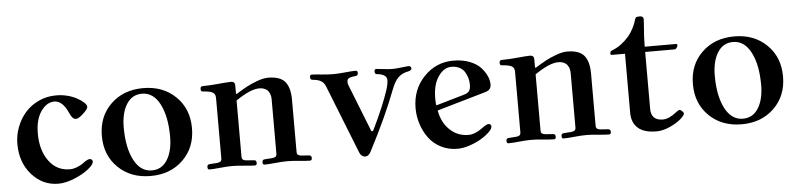

<svg xmlns="http://www.w3.org/2000/svg" viewBox="-42 -841 4421 1065"><g transform="rotate(-5 2169.0 -309.0)"><path d="M39.1 -227.5Q39.1 -275.9 56.4 -321.3Q73.7 -366.7 104.2 -401.4Q134.8 -436 179.7 -456.8Q224.6 -477.5 275.9 -477.5Q338.4 -477.5 389.6 -450.7Q412.6 -438.5 428 -424.6Q443.4 -410.6 443.4 -398.9Q443.4 -387.2 416.5 -362.5Q389.6 -337.9 376 -337.9Q365.2 -337.9 356.9 -346.4Q348.6 -355 340.3 -374Q309.6 -444.3 263.7 -444.3Q221.2 -444.3 189.2 -398.9Q157.2 -353.5 157.2 -274.4Q157.2 -182.1 200.7 -122.3Q244.1 -62.5 317.9 -62.5Q336.4 -62.5 357.7 -70.8Q378.9 -79.1 391.1 -88.4Q418 -109.4 431.2 -109.4Q438.5 -109.4 442.9 -105Q447.3 -100.6 447.3 -94.2Q447.3 -77.6 415.5 -52.5Q383.8 -27.3 335.4 -7.8Q287.1 11.7 247.1 11.7Q159.7 11.7 99.4 -56.4Q39.1 -124.5 39.1 -227.5Z M580.1 -54.7Q509.8 -123 509.8 -231Q509.8 -338.9 580.1 -407.2Q650.4 -475.6 760.7 -475.6Q871.1 -475.6 941.4 -407.2Q1011.7 -338.9 1011.7 -231Q1011.7 -123 941.4 -54.7Q871.1 13.7 760.7 13.7Q650.4 13.7 580.1 -54.7ZM634.8 -267.6Q634.8 -154.8 670.7 -85.7Q706.5 -16.6 770 -16.6Q825.7 -16.6 856.2 -65.7Q886.7 -114.7 886.7 -194.3Q886.7 -307.1 850.8 -376.2Q814.9 -445.3 751.5 -445.3Q695.8 -445.3 665.3 -396.2Q634.8 -347.2 634.8 -267.6Z M1078.1 -7.8Q1078.1 -22.9 1091.8 -23.4L1133.8 -26.4Q1145.5 -27.3 1152.3 -32Q1159.2 -36.6 1159.2 -49.8V-382.8Q1159.2 -397.9 1155.3 -405.5Q1151.4 -413.1 1142.1 -418Q1127.4 -425.3 1094.7 -427.7Q1087.9 -428.2 1085.2 -429Q1082.5 -429.7 1080.3 -432.6Q1078.1 -435.5 1078.1 -441.9Q1078.1 -450.7 1081.5 -454.3Q1085 -458 1094.2 -458Q1129.4 -458 1174.3 -462.4Q1232.4 -467.8 1249.5 -467.8Q1259.8 -467.8 1264.9 -463.1Q1270 -458.5 1270.8 -453.6Q1271.5 -448.7 1271.5 -439.9V-401.4L1274.9 -397.9Q1313 -421.4 1336.4 -434.1Q1359.9 -446.8 1394.8 -459.7Q1429.7 -472.7 1456.1 -472.7Q1523.9 -472.7 1551 -439.5Q1578.1 -406.2 1578.1 -340.3V-49.8Q1578.1 -36.6 1585 -32Q1591.8 -27.3 1603.5 -26.4L1645.5 -23.4Q1659.2 -22.9 1659.2 -7.8Q1659.2 5.9 1648.9 5.9Q1628.9 5.9 1588.9 2Q1552.2 -2 1522 -2Q1491.7 -2 1455.1 2Q1415 5.9 1395 5.9Q1384.8 5.9 1384.8 -7.8Q1384.8 -22.9 1398.4 -23.4L1440.4 -26.4Q1452.1 -27.3 1459 -32Q1465.8 -36.6 1465.8 -49.8V-352.5Q1465.8 -363.8 1463.1 -374.3Q1460.4 -384.8 1453.9 -395Q1447.3 -405.3 1434.1 -411.6Q1420.9 -418 1402.3 -418Q1352.5 -418 1271.5 -361.8V-49.8Q1271.5 -36.6 1278.3 -32Q1285.2 -27.3 1296.9 -26.4L1338.9 -23.4Q1352.5 -22.9 1352.5 -7.8Q1352.5 5.9 1342.3 5.9Q1322.3 5.9 1282.2 2Q1245.6 -2 1215.3 -2Q1185.1 -2 1148.4 2Q1108.4 5.9 1088.4 5.9Q1078.1 5.9 1078.1 -7.8Z M1688.5 -455.1Q1688.5 -468.8 1698.7 -468.8Q1710.4 -468.8 1750.5 -464.8Q1787.1 -460.9 1817.4 -460.9Q1847.7 -460.9 1884.3 -464.8Q1924.3 -468.8 1944.3 -468.8Q1954.6 -468.8 1954.6 -455.1Q1954.6 -440.9 1940.9 -439.5Q1929.2 -438.5 1922.9 -437.5Q1916.5 -436.5 1908.4 -433.6Q1900.4 -430.7 1896.7 -424.8Q1893.1 -418.9 1893.1 -409.7Q1893.1 -401.9 1897.9 -389.6L1999.5 -132.3Q2002 -126 2005.9 -126Q2009.8 -126 2013.2 -132.3Q2075.2 -258.8 2105 -350.1Q2114.7 -381.3 2114.7 -401.9Q2114.7 -419.4 2099.4 -428.7Q2084 -438 2061.5 -439.5Q2047.9 -439.9 2047.9 -455.1Q2047.9 -468.8 2058.6 -468.8Q2065.9 -468.8 2097.2 -464.8Q2127.9 -460.9 2147.5 -460.9Q2167 -460.9 2197.8 -464.8Q2229 -468.8 2236.3 -468.8Q2252.9 -468.8 2252.9 -455.1Q2252.9 -443.4 2232.9 -439.5Q2198.7 -433.1 2177.2 -411.6Q2155.8 -390.1 2138.7 -344.2Q2087.4 -207 1986.8 -13.7Q1974.1 9.8 1957 9.8Q1945.8 9.8 1937.3 3.2Q1928.7 -3.4 1924.3 -14.2L1772.5 -397.5Q1763.7 -418.9 1746.6 -428.2Q1729.5 -437.5 1702.1 -439.5Q1688.5 -439.9 1688.5 -455.1Z M2256.8 -232.4Q2256.8 -336.9 2324.2 -407.2Q2391.6 -477.5 2488.3 -477.5Q2538.6 -477.5 2578.1 -462.2Q2617.7 -446.8 2639.4 -423.1Q2661.1 -399.4 2671.9 -375Q2682.6 -350.6 2682.6 -328.1Q2682.6 -297.4 2651.4 -288.6L2377.9 -209.5Q2390.1 -141.1 2433.6 -100.3Q2477.1 -59.6 2536.1 -59.6Q2573.2 -59.6 2615.7 -91.3Q2640.6 -109.9 2651.9 -109.9Q2667 -109.9 2667 -94.7Q2667 -82.5 2647.9 -64Q2628.9 -45.4 2600.6 -28.8Q2572.3 -12.2 2536.1 -0.2Q2500 11.7 2469.7 11.7Q2419.4 11.7 2378.2 -9.3Q2336.9 -30.3 2311 -65.2Q2285.2 -100.1 2271 -143.3Q2256.8 -186.5 2256.8 -232.4ZM2370.1 -276.9Q2370.1 -254.9 2372.6 -238.3L2531.2 -284.2Q2551.3 -290 2559.8 -301.3Q2568.4 -312.5 2568.4 -335.9Q2568.4 -355.5 2563.5 -373.3Q2558.6 -391.1 2548.6 -407.7Q2538.6 -424.3 2519.3 -434.3Q2500 -444.3 2474.6 -444.3Q2432.6 -444.3 2401.4 -399.2Q2370.1 -354 2370.1 -276.9Z M2743.2 -7.8Q2743.2 -22.9 2756.8 -23.4L2798.8 -26.4Q2810.5 -27.3 2817.4 -32Q2824.2 -36.6 2824.2 -49.8V-382.8Q2824.2 -397.9 2820.3 -405.5Q2816.4 -413.1 2807.1 -418Q2792.5 -425.3 2759.8 -427.7Q2752.9 -428.2 2750.2 -429Q2747.6 -429.7 2745.4 -432.6Q2743.2 -435.5 2743.2 -441.9Q2743.2 -450.7 2746.6 -454.3Q2750 -458 2759.3 -458Q2794.4 -458 2839.4 -462.4Q2897.5 -467.8 2914.6 -467.8Q2924.8 -467.8 2929.9 -463.1Q2935.1 -458.5 2935.8 -453.6Q2936.5 -448.7 2936.5 -439.9V-401.4L2939.9 -397.9Q2978 -421.4 3001.5 -434.1Q3024.9 -446.8 3059.8 -459.7Q3094.7 -472.7 3121.1 -472.7Q3189 -472.7 3216.1 -439.5Q3243.2 -406.2 3243.2 -340.3V-49.8Q3243.2 -36.6 3250 -32Q3256.8 -27.3 3268.6 -26.4L3310.5 -23.4Q3324.2 -22.9 3324.2 -7.8Q3324.2 5.9 3314 5.9Q3293.9 5.9 3253.9 2Q3217.3 -2 3187 -2Q3156.7 -2 3120.1 2Q3080.1 5.9 3060.1 5.9Q3049.8 5.9 3049.8 -7.8Q3049.8 -22.9 3063.5 -23.4L3105.5 -26.4Q3117.2 -27.3 3124 -32Q3130.9 -36.6 3130.9 -49.8V-352.5Q3130.9 -363.8 3128.2 -374.3Q3125.5 -384.8 3118.9 -395Q3112.3 -405.3 3099.1 -411.6Q3085.9 -418 3067.4 -418Q3017.6 -418 2936.5 -361.8V-49.8Q2936.5 -36.6 2943.4 -32Q2950.2 -27.3 2961.9 -26.4L3003.9 -23.4Q3017.6 -22.9 3017.6 -7.8Q3017.6 5.9 3007.3 5.9Q2987.3 5.9 2947.3 2Q2910.6 -2 2880.4 -2Q2850.1 -2 2813.5 2Q2773.4 5.9 2753.4 5.9Q2743.2 5.9 2743.2 -7.8Z M3359.4 -439.5Q3359.4 -445.8 3361.6 -449.7Q3363.8 -453.6 3366.5 -455.1Q3369.1 -456.5 3376 -459.5Q3423.8 -478.5 3465.3 -525.9Q3480 -543 3493.4 -568.6Q3506.8 -594.2 3513.7 -620.1Q3515.6 -627.9 3522 -629.9Q3528.3 -631.8 3540 -631.8Q3560.5 -631.8 3560.5 -614.3Q3560.5 -605.5 3558.6 -580.6Q3552.7 -516.1 3552.7 -461.9H3726.6Q3729.5 -461.9 3731.9 -460Q3734.4 -458 3734.4 -455.1Q3734.4 -448.7 3728.8 -440.7Q3723.1 -432.6 3715.8 -432.6H3552.7V-116.2Q3552.7 -50.8 3618.7 -50.8Q3651.4 -50.8 3694.3 -84.5Q3708 -95.7 3714.8 -95.7Q3720.2 -95.7 3728.8 -87.2Q3737.3 -78.6 3737.3 -74.7Q3737.3 -64.5 3714.4 -44.2Q3691.4 -23.9 3652.1 -6.1Q3612.8 11.7 3576.7 11.7Q3509.3 11.7 3474.9 -18.1Q3440.4 -47.9 3440.4 -104.5V-432.6H3367.2Q3364.3 -432.6 3361.8 -434.6Q3359.4 -436.5 3359.4 -439.5Z M3871.1 -54.7Q3800.8 -123 3800.8 -231Q3800.8 -338.9 3871.1 -407.2Q3941.4 -475.6 4051.8 -475.6Q4162.1 -475.6 4232.4 -407.2Q4302.7 -338.9 4302.7 -231Q4302.7 -123 4232.4 -54.7Q4162.1 13.7 4051.8 13.7Q3941.4 13.7 3871.1 -54.7ZM3925.8 -267.6Q3925.8 -154.8 3961.7 -85.7Q3997.6 -16.6 4061 -16.6Q4116.7 -16.6 4147.2 -65.7Q4177.7 -114.7 4177.7 -194.3Q4177.7 -307.1 4141.8 -376.2Q4106 -445.3 4042.5 -445.3Q3986.8 -445.3 3956.3 -396.2Q3925.8 -347.2 3925.8 -267.6Z"/></g></svg>

Font: Monomachus
Style: Medium
Weight: 500
Designer: Alexey Kryukov
Version: Version 1.0